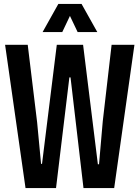

<svg xmlns="http://www.w3.org/2000/svg" viewBox="-20 -957 710 977"><path d="M109.9 0 5.9 -729H121.1L168.9 -335L189 -123H193.8L269 -729H402.8L478 -121.1H483.9L502.9 -339.8L547.9 -729H664.1L561 0H404.8L338.9 -563H333L265.1 0ZM196.8 -793.9 276.9 -937H395L475.1 -793.9H375L335.9 -876L296.9 -793.9Z"/></svg>

Font: Lumene Sans Condensed
Style: Bold
Weight: 600
Width: 3
Designer: Deni Anggara
Version: Version 1.003;Glyphs 3.1.2 (3151)